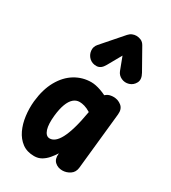

<svg xmlns="http://www.w3.org/2000/svg" viewBox="-223 -1041 1032 1162"><g transform="rotate(30 293.0 -460.0)"><path d="M206 10Q156 10 122 -15.2Q88 -40.5 68.2 -82.2Q48.5 -124 42 -175Q35.5 -226 40.5 -277Q50 -365.5 84.5 -426.8Q119 -488 171 -519.5Q223 -551 284 -551Q299 -551 316.2 -547.5Q333.5 -544 352 -537.5Q370.5 -531 390 -521.5L397.5 -527.5Q407 -535 419.2 -538Q431.5 -541 445 -541Q476.5 -541 500.5 -521.5Q524.5 -502 520.5 -463L479 -66.5Q475.5 -33 450.5 -16.5Q425.5 0 397 0Q366 0 345 -19.2Q324 -38.5 328 -75.5L328.5 -80Q315 -58.5 297.5 -37.8Q280 -17 257.5 -3.5Q235 10 206 10ZM190.5 -262.5Q187.5 -233 188.5 -208.5Q189.5 -184 195.2 -166.2Q201 -148.5 210.8 -139Q220.5 -129.5 234.5 -129.5Q252.5 -129.5 269.8 -143Q287 -156.5 303 -186.2Q319 -216 333.2 -264.8Q347.5 -313.5 359.5 -383.5L360 -386.5Q336.5 -401 317.2 -406.5Q298 -412 282.5 -412Q258.5 -412 239.8 -395.8Q221 -379.5 208.5 -346.5Q196 -313.5 190.5 -262.5ZM485.5 -656Q458.5 -648 433.8 -659.5Q409 -671 399.5 -696L366 -784.5L312 -688.5Q292 -652 262 -650.8Q232 -649.5 210.5 -668.5Q190 -688 187 -715.5Q184 -743 202.5 -764L327 -906.5Q338 -919 351.8 -924.8Q365.5 -930.5 379.5 -930.5Q396.5 -930.5 412.2 -923.5Q428 -916.5 438.5 -898L520 -753.5Q540.5 -717 526.8 -690.8Q513 -664.5 485.5 -656Z"/></g></svg>

Font: Edu SA Hand
Style: Regular
Weight: 400
Designer: Tina and Corey Anderson, Eben Sorkin, Mirko Velimirovic
Foundry: Google for Education
Version: Version 2.000